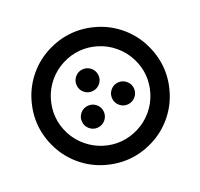

<svg xmlns="http://www.w3.org/2000/svg" viewBox="-125 -855 1035 994"><g transform="rotate(20 393.0 -358.5)"><path d="M256.3 -688.7Q322.8 -717.3 395.5 -717.3Q468.3 -717.3 534.7 -688.7Q601.1 -660.2 649.2 -612.3Q697.3 -564.5 725.8 -498Q754.4 -431.6 754.4 -358.9Q754.4 -286.1 725.8 -219.7Q697.3 -153.3 649.2 -105.5Q601.1 -57.6 534.7 -29.1Q468.3 -0.5 395.5 -0.5Q322.8 -0.5 256.3 -29.1Q189.9 -57.6 142.1 -105.5Q94.2 -153.3 65.7 -219.7Q37.1 -286.1 37.1 -358.9Q37.1 -431.6 65.7 -498Q94.2 -564.5 142.1 -612.3Q189.9 -660.2 256.3 -688.7ZM496.1 -596.4Q448.2 -616.7 395.5 -616.7Q342.8 -616.7 295.2 -596.4Q247.6 -576.2 213.1 -541.7Q178.7 -507.3 158.2 -459.5Q137.7 -411.6 137.7 -358.9Q137.7 -306.2 158.2 -258.5Q178.7 -210.9 213.1 -176.3Q247.6 -141.6 295.2 -121.3Q342.8 -101.1 395.5 -101.1Q448.2 -101.1 496.1 -121.3Q543.9 -141.6 578.4 -176.3Q612.8 -210.9 633.3 -258.5Q653.8 -306.2 653.8 -358.9Q653.8 -411.6 633.3 -459.5Q612.8 -507.3 578.4 -541.7Q543.9 -576.2 496.1 -596.4ZM439 -288.8Q457 -270.5 457 -244.9Q457 -219.2 439 -200.9Q420.9 -182.6 395 -182.6Q369.1 -182.6 350.8 -200.9Q332.5 -219.2 332.5 -244.9Q332.5 -270.5 350.8 -288.8Q369.1 -307.1 395 -307.1Q420.9 -307.1 439 -288.8ZM544.4 -455.6Q562.5 -437.5 562.5 -411.6Q562.5 -385.7 544.4 -367.4Q526.4 -349.1 500.5 -349.1Q474.6 -349.1 456.3 -367.4Q438 -385.7 438 -411.6Q438 -437.5 456.3 -455.6Q474.6 -473.6 500.5 -473.6Q526.4 -473.6 544.4 -455.6ZM348.4 -456.5Q366.7 -438.5 366.7 -412.6Q366.7 -386.7 348.4 -368.4Q330.1 -350.1 304.4 -350.1Q278.8 -350.1 260.5 -368.4Q242.2 -386.7 242.2 -412.6Q242.2 -438.5 260.5 -456.5Q278.8 -474.6 304.4 -474.6Q330.1 -474.6 348.4 -456.5Z"/></g></svg>

Font: Kultigin
Style: Regular
Weight: 400
Designer: facebook.com/biligbitig
Foundry: facebook.com/biligbitig
Version: Version 1.0